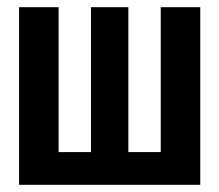

<svg xmlns="http://www.w3.org/2000/svg" viewBox="-20 -514 610 534"><path d="M233 -91V-494H337V-91H427V-494H537V0H33V-494H143V-91Z"/></svg>

Font: Codetta
Style: Bold
Weight: 700
Designer: Ulrich Proeller
Foundry: PROSA GmbH
Version: Version 2.00;September 29, 2018;FontCreator 11.5.0.2427 64-b